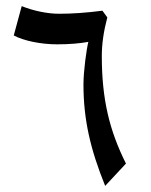

<svg xmlns="http://www.w3.org/2000/svg" viewBox="-20 -742 495 628"><path d="M324 -134 392 -207C338 -315 313 -417 313 -559C313 -598 319 -640 331 -685L315 -707C262 -700 214 -697 173 -697C134 -697 88 -707 51 -722L25 -626C57 -609 112 -597 167 -597C207 -597 241 -600 269 -605C263 -582 253 -509 253 -466C253 -352 275 -255 324 -134Z"/></svg>

Font: Noto Naskh Arabic UI Medium
Style: Regular
Weight: 500
Designer: Monotype Design Team, David Williams, Mohamad Dakak and Nizar Qandah
Foundry: Monotype Imaging Inc.
Version: Version 2.014